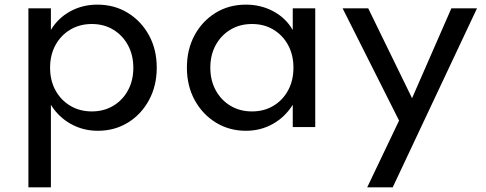

<svg xmlns="http://www.w3.org/2000/svg" viewBox="-20 -548 2098 828"><path d="M102.5 260H199.5V-96Q232.5 -43 285.5 -13.5Q338.5 16 401.5 16Q474.5 16 532 -19.5Q589.5 -55 622.8 -116.8Q656 -178.5 656 -256Q656 -334.5 622.5 -395.8Q589 -457 531.2 -492.5Q473.5 -528 399.5 -528Q336 -528 283.2 -499.2Q230.5 -470.5 199.5 -419V-512H102.5ZM376 -67.5Q324 -67.5 283.2 -91.8Q242.5 -116 219.2 -158.5Q196 -201 196 -256Q196 -311 219.2 -353.5Q242.5 -396 283.2 -420.2Q324 -444.5 376 -444.5Q428 -444.5 468.2 -420.2Q508.5 -396 531.8 -353.2Q555 -310.5 555 -255.5Q555 -201 532 -158.5Q509 -116 468.5 -91.8Q428 -67.5 376 -67.5Z M1040.5 16Q1104 16 1156.5 -13.5Q1209 -43 1242.5 -96V0H1339.5V-512H1242.5V-418.5Q1213 -470 1159.2 -499Q1105.5 -528 1040.5 -528Q967 -528 909.5 -492.5Q852 -457 819 -395.8Q786 -334.5 786 -256.5Q786 -177.5 819.8 -116Q853.5 -54.5 911.2 -19.2Q969 16 1040.5 16ZM1066.5 -67.5Q1014.5 -67.5 974 -91.8Q933.5 -116 910.2 -158.8Q887 -201.5 887 -256Q887 -311 910.2 -353.5Q933.5 -396 974 -420.2Q1014.5 -444.5 1066.5 -444.5Q1119 -444.5 1159.2 -420.2Q1199.5 -396 1222.5 -353.5Q1245.5 -311 1245.5 -256Q1245.5 -201 1222.5 -158.5Q1199.5 -116 1159.2 -91.8Q1119 -67.5 1066.5 -67.5Z M1563.5 260H1673.5L2037 -512H1926.5L1757 -124.5L1568 -512H1457.5L1701 -28Z"/></svg>

Font: Spartan Medium
Style: Regular
Weight: 500
Designer: Matt Bailey, Mirko Velimirovic
Foundry: Matt Bailey
Version: Version 1.003; ttfautohint (v1.8.3)